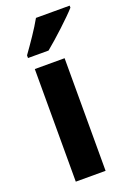

<svg xmlns="http://www.w3.org/2000/svg" viewBox="-147 -822 606 878"><g transform="rotate(-20 156.0 -383.0)"><path d="M312 -756V-766H148C123 -721 84 -665 51 -619V-606H151C200 -646 279 -719 312 -756ZM208 0V-548H63V0Z"/></g></svg>

Font: Noto Sans Oriya Cond Bold
Style: Bold
Weight: 700
Width: 3
Designer: Amélie Bonet and Sol Matas
Foundry: Google LLC
Version: Version 2.006